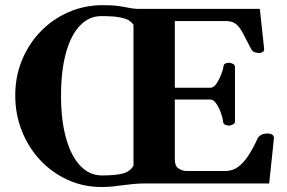

<svg xmlns="http://www.w3.org/2000/svg" viewBox="-20 -728 1141 762"><path d="M382.8 14.2Q311 14.2 248.8 -14.2Q186.5 -42.5 139.6 -92.5Q92.8 -142.6 66.7 -208.5Q40.5 -274.4 40.5 -349.6Q40.5 -424.8 67.4 -489.7Q94.2 -554.7 141.6 -603.5Q189 -652.3 252.2 -679.9Q315.4 -707.5 387.7 -707.5Q426.3 -707.5 450.2 -704.1Q474.1 -700.7 491 -697Q507.8 -693.4 523.9 -692.9H1011.2L1028.3 -534.2Q1029.3 -525.9 1022.5 -521.7Q1015.6 -517.6 1010.3 -517.6Q1001 -517.6 991.7 -520.3Q982.4 -522.9 976.6 -533.7Q957 -570.3 944.6 -595Q932.1 -619.6 917.2 -632.1Q902.3 -644.5 876 -644.5H673.8V-379.9H817.4Q830.1 -381.8 840.8 -398.4Q851.6 -415 858.6 -434.3Q865.7 -453.6 866.7 -463.4Q867.7 -473.1 874.5 -476.1Q881.3 -479 889.2 -479Q894.5 -479 903.6 -474.9Q912.6 -470.7 912.6 -462.4V-246.1Q912.6 -237.8 903.6 -233.6Q894.5 -229.5 889.2 -229.5Q881.3 -229.5 873.8 -232.9Q866.2 -236.3 865.2 -245.6Q864.7 -256.3 857.7 -277.1Q850.6 -297.9 839.4 -315.4Q828.1 -333 814.5 -333H673.8V-96.2Q673.8 -69.3 687.5 -60.1Q701.2 -50.8 717.3 -49.3H874Q903.3 -49.3 925.8 -66.2Q948.2 -83 966.8 -112.1Q985.4 -141.1 1002 -177.7Q1005.9 -186.5 1016.1 -192.4Q1026.4 -198.2 1043.5 -198.2Q1052.7 -198.2 1059.6 -194.1Q1066.4 -189.9 1067.4 -181.6L1048.3 0H560.1Q531.7 0 509.5 2.2Q487.3 4.4 467.8 7.1Q448.2 9.8 428 12Q407.7 14.2 382.8 14.2ZM384.8 -31.7Q435.1 -31.7 465.1 -38.8Q495.1 -45.9 509.3 -69.8L509.8 -68.8V-629.9Q505.9 -635.7 496.3 -643.8Q486.8 -651.9 461.2 -658Q435.5 -664.1 382.3 -664.1Q333 -664.1 297.1 -626.2Q261.2 -588.4 241.7 -517.6Q222.2 -446.8 222.2 -348.6Q222.2 -250.5 242.2 -179.4Q262.2 -108.4 298.6 -70.1Q335 -31.7 384.8 -31.7Z"/></svg>

Font: Gelasio
Style: Regular
Weight: 400
Designer: Eben Sorkin
Foundry: Eben Sorkin
Version: Version 1.008